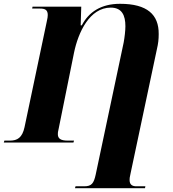

<svg xmlns="http://www.w3.org/2000/svg" viewBox="-45 -749 910 1009"><path d="M349 240H717L719 230H672C653 230 636 224 636 197C636 190 636 184 641 163L779 -488C787 -522 789 -543 789 -570C790 -672 729 -729 586 -729C485 -729 421 -685 385 -616H379L382 -714H126L124 -704H165C192 -704 206 -697 206 -670C206 -662 205 -654 200 -632L84 -81C72 -25 46 -10 7 -10H-22L-25 0H341L344 -10H311C272 -10 259 -22 259 -44C259 -50 259 -56 264 -76L344 -472C366 -579 426 -709 537 -709C596 -709 614 -668 614 -611C614 -589 610 -553 605 -526L458 168C448 215 436 230 398 230H352Z"/></svg>

Font: Noto Serif Display ExtraBold
Style: Italic
Weight: 800
Italic angle: -12°
Designer: Monotype Design Team
Foundry: Monotype Imaging Inc.
Version: Version 2.009